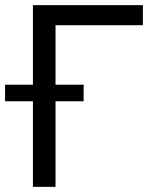

<svg xmlns="http://www.w3.org/2000/svg" viewBox="-50 -727 616 747"><path d="M505.9 -628.9H166V0H78.1V-707H505.9ZM-30.3 -397.5H275.4V-333H-30.3Z"/></svg>

Font: Pretendard GOV Variable
Style: Regular
Weight: 400
Designer: Base glyphs from Inter by Rasmus Andersson; Hangul glyphs from Noto Sans CJK(Source Han Sans) by Jang Soo-young and Kang
Foundry: Kil Hyung-jin
Version: Version 1.307;Glyphs 3.2 (3192)